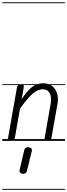

<svg xmlns="http://www.w3.org/2000/svg" viewBox="-25 -1246 594 1698"><path d="M70.5 0Q51.5 0 48 -8.8Q44.5 -17.5 46 -24.5L124 -467Q126 -479 130.5 -486.2Q135 -493.5 143.2 -497Q151.5 -500.5 164.5 -500.5Q179 -500.5 183.2 -493.5Q187.5 -486.5 184.5 -469.5L166.5 -369Q214.5 -442 257.5 -475.8Q300.5 -509.5 356.5 -509.5Q406.5 -509.5 437.5 -483.8Q468.5 -458 480.2 -417Q492 -376 484 -330.5L429.5 -24.5Q429 -18.5 424.5 -9.2Q420 0 396.5 0Q378 0 373.2 -9.2Q368.5 -18.5 370 -27.5L424 -333Q429 -359 425.2 -387.5Q421.5 -416 404.5 -436.2Q387.5 -456.5 352 -456.5Q307.5 -456.5 260 -414.2Q212.5 -372 151.5 -283.5L106.5 -27.5Q105.5 -21.5 99.8 -10.8Q94 0 70.5 0ZM70.5 0Q51.5 0 48 -8.8Q44.5 -17.5 46 -24.5L124 -467Q126 -479 130.5 -486.2Q135 -493.5 143.2 -497Q151.5 -500.5 164.5 -500.5Q179 -500.5 183.2 -493.5Q187.5 -486.5 184.5 -469.5L166.5 -369Q214.5 -442 257.5 -475.8Q300.5 -509.5 356.5 -509.5Q406.5 -509.5 437.5 -483.8Q468.5 -458 480.2 -417Q492 -376 484 -330.5L429.5 -24.5Q429 -18.5 424.5 -9.2Q420 0 396.5 0Q378 0 373.2 -9.2Q368.5 -18.5 370 -27.5L424 -333Q429 -359 425.2 -387.5Q421.5 -416 404.5 -436.2Q387.5 -456.5 352 -456.5Q307.5 -456.5 260 -414.2Q212.5 -372 151.5 -283.5L106.5 -27.5Q105.5 -21.5 99.8 -10.8Q94 0 70.5 0ZM174.5 291Q160 289.5 152.5 281Q145 272.5 149 254L189 83.5Q193 66.5 202.8 60.8Q212.5 55 228 56.5Q243 58 251.5 65.8Q260 73.5 256 90.5L214 263Q210 280 199.5 286.2Q189 292.5 174.5 291ZM-5 424.5H549.5V432.5H-5ZM-5 -16H549.5V0H-5ZM-5 -501.5H549.5V-493.5H-5ZM-5 -1226H549.5V-1218H-5Z"/></svg>

Font: Edu AU VIC WA NT Guides
Style: Regular
Weight: 400
Designer: Tina and Corey Anderson, Eben Sorkin, Mirko Velimirovic
Foundry: Google for Education
Version: Version 1.001